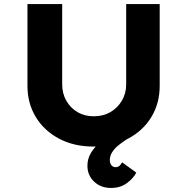

<svg xmlns="http://www.w3.org/2000/svg" viewBox="-20 -720 927 951"><path d="M530 211Q479 211 446 179.5Q413 148 413 101Q413 66 431 36.5Q449 7 478 -17Q507 -41 541.5 -61Q576 -81 608 -98L636 -48Q620 -38 601 -25.5Q582 -13 564.5 1.5Q547 16 535.5 34Q524 52 524 73Q524 89 532 98.5Q540 108 552 108Q564 108 571.5 101.5Q579 95 585 84L655 135Q641 163 608.5 187Q576 211 530 211ZM444 6Q347 6 273 -33Q199 -72 157.5 -140Q116 -208 116 -295V-700H288V-302Q288 -257 308.5 -221Q329 -185 364 -164.5Q399 -144 444 -144Q491 -144 526.5 -164.5Q562 -185 583.5 -221Q605 -257 605 -302V-700H771V-295Q771 -208 729.5 -140Q688 -72 614 -33Q540 6 444 6Z"/></svg>

Font: Lexend Exa
Style: Bold
Weight: 700
Designer: Bonnie Shaver-Troup, Thomas Jockin
Foundry: Lexend
Version: Version 1.007